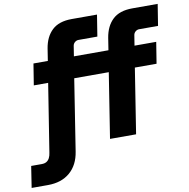

<svg xmlns="http://www.w3.org/2000/svg" viewBox="-194 -825 1108 1124"><g transform="rotate(-10 360.0 -263.5)"><path d="M-96.7 203 -77 75.7H-14.3Q3.3 75.7 14.7 68.7Q26 61.7 32.5 48.8Q39 36 41.3 18.7L105.3 -386H20L40.3 -512.7H125.7L137 -584.7Q148 -652.7 188.7 -691.3Q229.3 -730 306 -730H456.3L436 -602.7H324Q312 -602.7 302.2 -594.5Q292.3 -586.3 290.3 -573.7L280.7 -512.7H486L497.3 -584.7Q508.3 -652.7 549 -691.3Q589.7 -730 666.3 -730H817L796.7 -602.7H684.3Q672.3 -602.7 662.5 -594.5Q652.7 -586.3 650.7 -573.7L641 -512.7H770L749.7 -386H620.7L560 0H405L465.7 -386H260.3L194 37.7Q182 116.3 131.5 159.7Q81 203 0.3 203Z"/></g></svg>

Font: MuseoModerno Thin
Style: Italic
Weight: 100
Italic angle: -9°
Designer: Pablo Cosgaya, Héctor Gatti, Marcela Romero, and the Authors of The MuseoModerno Project.
Foundry: Omnibus-Type Team
Version: Version 1.003